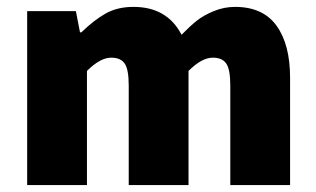

<svg xmlns="http://www.w3.org/2000/svg" viewBox="-20 -532 908 552"><path d="M58.1 0V-500H198.2L210 -439H213.9Q250.5 -474.6 284.2 -493.4Q317.9 -512.2 363.8 -512.2Q460.4 -512.2 502 -432.1Q526.4 -457 545.7 -472.4Q564.9 -487.8 594.5 -500Q624 -512.2 655.8 -512.2Q735.8 -512.2 774.9 -458.3Q814 -404.3 814 -308.1V0H642.1V-286.1Q642.1 -332.5 630.4 -349.4Q618.7 -366.2 591.8 -366.2Q560.1 -366.2 522 -328.1V0H350.1V-286.1Q350.1 -332.5 338.4 -349.4Q326.7 -366.2 299.8 -366.2Q268.1 -366.2 230 -328.1V0Z"/></svg>

Font: Source Sans Pro Black
Style: Regular
Weight: 900
Designer: Paul D. Hunt
Foundry: Adobe Systems Incorporated
Version: Version 2.020;PS 2.0;hotconv 1.0.86;makeotf.lib2.5.63406